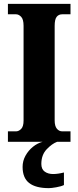

<svg xmlns="http://www.w3.org/2000/svg" viewBox="-20 -734 405 994"><path d="M21 0V-54H63Q77 -54 89.5 -66.5Q102 -79 102 -110V-600Q102 -634 89.5 -647Q77 -660 63 -660H21V-714H345V-660H302Q284 -660 273.5 -647Q263 -634 263 -600V-111Q263 -81 274.5 -67.5Q286 -54 302 -54H345V0ZM233 240Q165 240 131 213.5Q97 187 97 130Q97 99 112 72Q127 45 150.5 26Q174 7 201 0H276Q249 10 221.5 39Q194 68 194 115Q194 142 211.5 154.5Q229 167 255 167Q267 167 281 165Q295 163 311 159V224Q297 231 271.5 235.5Q246 240 233 240Z"/></svg>

Font: Noto Serif Tamil Condensed ExtraBold
Style: Italic
Weight: 800
Width: 3
Italic angle: -12°
Designer: Indian Type Foundry, Tom Grace, and the Monotype Design Team
Foundry: Monotype Imaging Inc.
Version: Version 2.003; ttfautohint (v1.8.4.7-5d5b)